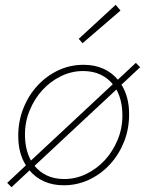

<svg xmlns="http://www.w3.org/2000/svg" viewBox="-20 -760 640 800"><path d="M246 12Q199 12 163 -4.5Q127 -21 103 -50L28 20L10 2L88 -71Q56 -121 56 -194Q56 -255 77.5 -309Q99 -363 136.5 -403.5Q174 -444 223 -467Q272 -490 328 -490Q375 -490 411 -473.5Q447 -457 471 -428L546 -498L564 -480L486 -407Q518 -357 518 -284Q518 -222 496.5 -168.5Q475 -115 437.5 -74.5Q400 -34 350.5 -11Q301 12 246 12ZM84 -200Q84 -136 109 -91L450 -409Q429 -435 398 -449.5Q367 -464 326 -464Q278 -464 234 -442.5Q190 -421 157 -385Q124 -349 104 -301Q84 -253 84 -200ZM248 -14Q296 -14 340 -35.5Q384 -57 417 -93Q450 -129 470 -177Q490 -225 490 -278Q490 -342 465 -387L124 -69Q145 -43 176 -28.5Q207 -14 248 -14ZM324 -580 308 -598 462 -740 482 -716Z"/></svg>

Font: Source Code Pro ExtraLight
Style: Italic
Weight: 200
Italic angle: -11°
Monospace: yes
Designer: Paul D. Hunt, Teo Tuominen
Foundry: Adobe Systems Incorporated
Version: Version 1.050;PS 1.000;hotconv 16.6.51;makeotf.lib2.5.65220